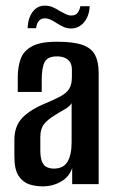

<svg xmlns="http://www.w3.org/2000/svg" viewBox="-20 -653 406 681"><path d="M132 8Q107 8 84.5 1Q62 -6 46.5 -28.5Q31 -51 31 -98V-157Q31 -206 59.5 -235.5Q88 -265 145 -288Q178 -302 197.5 -313Q217 -324 226 -339Q235 -354 235 -380V-405Q235 -424 227.5 -434Q220 -444 208.5 -448.5Q197 -453 182 -453Q149 -453 138.5 -433Q128 -413 128 -369V-327H43V-378Q43 -415 53 -443.5Q63 -472 93 -488.5Q123 -505 182 -505Q243 -505 274.5 -493Q306 -481 318 -456.5Q330 -432 330 -394V0H236V-57Q226 -26 196.5 -9Q167 8 132 8ZM171 -55Q205 -55 219.5 -79.5Q234 -104 234 -148V-287Q227 -275 209 -265Q191 -255 174 -244Q149 -229 136 -212.5Q123 -196 123 -167V-120Q123 -93 129.5 -78.5Q136 -64 147.5 -59.5Q159 -55 171 -55ZM233 -552Q218 -552 206.5 -557Q195 -562 181 -571Q172 -577 161 -582.5Q150 -588 138 -588Q126 -588 118 -579Q110 -570 108 -553H78Q79 -588 95.5 -610.5Q112 -633 139 -633Q154 -633 167 -627.5Q180 -622 192 -614Q203 -608 213 -603Q223 -598 233 -598Q248 -598 255 -607Q262 -616 265 -631H298Q297 -606 287.5 -588Q278 -570 263.5 -561Q249 -552 233 -552Z"/></svg>

Font: Alumni Sans SemiBold
Style: Regular
Weight: 600
Designer: Robert E. Leuschke
Foundry: Robert E. Leuschke
Version: Version 1.018